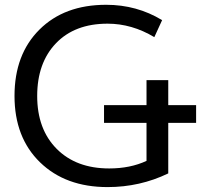

<svg xmlns="http://www.w3.org/2000/svg" viewBox="-20 -762 862 794"><path d="M410.2 -253.9V-327.1H585.9V-430.7H675.8V-327.1H791V-253.9H675.8V-44.9Q558.6 11.7 424.8 11.7Q251 11.7 145.5 -90.8Q40 -193.4 40 -365.2Q40 -537.1 143.1 -639.6Q246.1 -742.2 418.9 -742.2Q545.9 -742.2 650.4 -678.7L618.2 -608.4Q525.4 -664.1 424.8 -664.1Q289.1 -664.1 211.4 -583Q133.8 -502 133.8 -365.2Q133.8 -227.5 214.4 -146.5Q294.9 -65.4 431.6 -65.4Q518.6 -65.4 585.9 -96.7V-253.9Z"/></svg>

Font: irohakakuC Regular
Style: Regular
Weight: 400
Designer: [Source Han Sans]
Ryoko NISHIZUKA Ë•øÂ°öÊ∂ºÂ≠ê (kana & ideographs); Paul D. Hunt (Latin, Greek & Cyrillic); Wenlong ZHAN
Version: Version 1.001.20160904